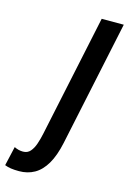

<svg xmlns="http://www.w3.org/2000/svg" viewBox="-290 -778 701 1050"><g transform="rotate(15 61.0 -253.0)"><path d="M-71.8 208Q-98.6 208 -117.9 205.1Q-137.2 202.1 -152.8 195.8L-127.9 86.9Q-115.2 93.3 -103 96.2Q-90.8 99.1 -78.1 99.1Q-52.7 99.1 -37.1 81.1Q-21.5 63 -12 34.7Q-2.4 6.3 3.9 -23.9L149.9 -713.9H274.9L125 -4.9Q108.9 70.8 81.1 117.9Q53.2 165 14.9 186.5Q-23.4 208 -71.8 208Z"/></g></svg>

Font: Open Sans Condensed
Style: Italic
Weight: 400
Width: 3
Italic angle: -12°
Designer: Monotype Design Team
Foundry: Monotype Imaging Inc.
Version: Version 3.000